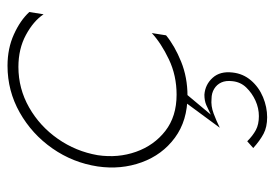

<svg xmlns="http://www.w3.org/2000/svg" viewBox="-130 -380 731 511"><g transform="rotate(-90 235.5 -124.5)"><path d="M78 -230Q88 -288 121.5 -336Q155 -384 205 -412.5Q255 -441 313 -441Q361 -441 398 -421Q435 -401 453 -374L459 -412Q437 -436 399.5 -453Q362 -470 316 -470Q249 -470 191.5 -437.5Q134 -405 96 -350.5Q58 -296 48 -230Q39 -168 59 -113Q79 -58 124.5 -24.5Q170 9 236 9Q285 9 327 -8Q369 -25 397 -48L403 -86Q376 -61 333 -40.5Q290 -20 239 -20Q181 -20 142.5 -50Q104 -80 87 -128Q70 -176 78 -230ZM232 -15 151 95Q169 86 189 78.5Q209 71 228 73Q243 73 254.5 80Q266 87 271.5 99Q277 111 275 128Q273 150 258 165.5Q243 181 223 190Q203 199 182 199Q160 199 145 191Q130 183 115 168L97 184Q117 202 135 211.5Q153 221 179 221Q206 221 232.5 210Q259 199 277 178Q295 157 298 129Q302 96 284 76Q266 56 239 54Q223 54 211.5 59Q200 64 186 71L258 -15Z"/></g></svg>

Font: Jost ExtraLight
Style: Italic
Weight: 250
Italic angle: -5°
Version: Version 3.710